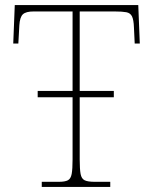

<svg xmlns="http://www.w3.org/2000/svg" viewBox="-20 -734 603 754"><path d="M144 0V-20H211Q235 -20 246.5 -26Q258 -32 261.5 -51Q265 -70 265 -108V-352H128V-377H265V-689H112Q82 -689 70 -678Q58 -667 56 -635L52 -563H32L38 -714H523L529 -563H509L506 -626Q505 -656 498.5 -669.5Q492 -683 476 -686Q460 -689 430 -689H293V-377H427V-352H293V-108Q293 -70 296.5 -51Q300 -32 312.5 -26Q325 -20 352 -20H413V0Z"/></svg>

Font: Noto Serif Thin
Style: Regular
Weight: 100
Designer: Monotype Design Team
Foundry: Monotype Imaging Inc.
Version: Version 2.015